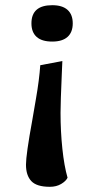

<svg xmlns="http://www.w3.org/2000/svg" viewBox="-20 -512 375 739"><path d="M101 -422Q101 -492 181 -492Q220 -492 240 -474Q260 -456 260 -422Q260 -388 240 -370Q220 -352 181 -352Q141 -352 121 -370Q101 -388 101 -422ZM80 122Q80 83 104 -48Q106 -61 118.5 -132.5Q131 -204 135 -261L220 -277L218 -231Q213 -116 213 -78Q213 -7 220 60Q227 127 240 172Q234 185 215.5 196Q197 207 172 207Q121 207 100.5 185Q80 163 80 122Z"/></svg>

Font: Caladea
Style: Bold
Weight: 700
Designer: Carolina Giovagnoli and Andres Torresi
Foundry: Carolina Giovagnoli & Andres Torresi
Version: Version 1.001